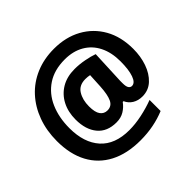

<svg xmlns="http://www.w3.org/2000/svg" viewBox="-187 -927 1215 1215"><g transform="rotate(-45 420.0 -320.0)"><path d="M798 -363Q798 -296 778 -238.5Q758 -181 719.5 -145Q681 -109 626 -109Q589 -109 561 -126Q533 -143 520 -173H513Q493 -145 463.5 -127Q434 -109 394 -109Q311 -109 267 -162Q223 -215 223 -305Q223 -373 250 -425Q277 -477 326.5 -506.5Q376 -536 445 -536Q487 -536 531.5 -527.5Q576 -519 606 -508L597 -302Q596 -292 596 -279Q596 -266 596 -258Q596 -227 604.5 -215Q613 -203 626 -203Q654 -203 669.5 -246.5Q685 -290 685 -365Q685 -444 656 -502Q627 -560 572.5 -591.5Q518 -623 444 -623Q350 -623 286 -580.5Q222 -538 189.5 -463.5Q157 -389 157 -294Q157 -164 223 -90.5Q289 -17 417 -17Q470 -17 529.5 -29.5Q589 -42 642 -62V37Q594 57 538.5 68Q483 79 421 79Q301 79 216.5 35Q132 -9 87.5 -92Q43 -175 43 -292Q43 -385 71.5 -463Q100 -541 152.5 -598.5Q205 -656 279 -687.5Q353 -719 443 -719Q548 -719 628 -675Q708 -631 753 -551.5Q798 -472 798 -363ZM342 -304Q342 -251 359.5 -227Q377 -203 407 -203Q445 -203 461.5 -237.5Q478 -272 482 -343L487 -439Q469 -443 448 -443Q392 -443 367 -402.5Q342 -362 342 -304Z"/></g></svg>

Font: Noto Sans Gujarati SemiCondensed ExtraBold
Style: Regular
Weight: 800
Width: 4
Designer: Jelle Bosma - Monotype Design Team, Universal Thirst
Foundry: Monotype Imaging Inc.
Version: Version 2.106; ttfautohint (v1.8.4.7-5d5b)